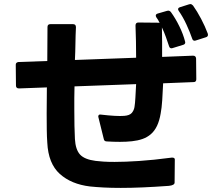

<svg xmlns="http://www.w3.org/2000/svg" viewBox="-20 -897 1040 938"><path d="M570 21Q523 21 486 19Q449 17 420 14Q328 3 272 -47.5Q216 -98 211 -200Q209 -227 208.5 -263Q208 -299 208 -341L209 -470L73 -465Q58 -465 58 -479L57 -579V-581Q57 -592 70 -594L211 -599L212 -765Q212 -779 226 -779H337Q351 -779 351 -764Q349 -724 348.5 -683.5Q348 -643 346 -604L645 -615Q645 -697 642 -772Q642 -787 656 -787L757 -786L760 -785Q752 -802 744 -812Q741 -817 741 -821Q741 -828 751 -831L796 -844Q799 -845 802 -845Q809 -845 815 -838Q838 -806 856.5 -768Q875 -730 884 -695Q885 -693 885 -690Q885 -681 875 -678L823 -662Q821 -661 818 -661Q809 -661 806 -671Q799 -692 790.5 -716Q782 -740 771 -763Q772 -729 772 -692.5Q772 -656 772 -619L923 -625Q937 -625 938 -611L939 -510Q939 -496 926 -496L777 -490Q775 -445 772.5 -407Q770 -369 765 -343Q759 -307 747 -282Q735 -257 717 -241.5Q699 -226 676 -218Q653 -210 625 -207Q598 -204 566 -204Q551 -204 535 -204.5Q519 -205 502 -206Q489 -206 487 -218L461 -323L460 -327Q460 -340 474 -337Q551 -328 587 -331Q613 -333 623.5 -345Q634 -357 637 -374Q640 -392 641.5 -421Q643 -450 645 -486L344 -475Q343 -446 343 -418Q343 -390 343 -364Q343 -274 346 -218Q349 -166 371 -142Q393 -118 447 -111Q462 -109 485 -107.5Q508 -106 540 -106Q590 -106 659 -110.5Q728 -115 819 -127H822Q836 -127 834 -114L833 -5Q833 8 805 11Q736 16 678 18.5Q620 21 570 21ZM931 -698Q922 -698 919 -708Q908 -740 891 -777Q874 -814 853 -844Q850 -849 850 -852Q850 -859 860 -862L904 -876L910 -877H911Q916 -877 923 -870Q943 -842 962.5 -805Q982 -768 995 -733L996 -727Q996 -718 986 -715L936 -699Q934 -698 931 -698Z"/></svg>

Font: LINE Seed JP_TTF Bold
Style: Regular
Weight: 700
Designer: LINE & Fontrix & Fontworks
Version: Version 1.009